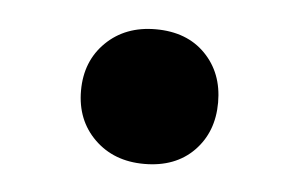

<svg xmlns="http://www.w3.org/2000/svg" viewBox="-28 -394 359 233"><g transform="rotate(5 151.5 -277.0)"><path d="M70 -277Q70 -313 93.5 -336Q117 -359 154 -359Q192 -359 214.5 -336Q237 -313 237 -277Q237 -241 214.5 -218Q192 -195 154 -195Q117 -195 93.5 -218Q70 -241 70 -277Z"/></g></svg>

Font: Hubot Sans Medium
Style: Italic
Weight: 500
Italic angle: -10°
Designer: Deni Anggara
Foundry: GitHub
Version: Version 1.001; ttfautohint (v1.8.4.7-5d5b);gftools[0.9.31]